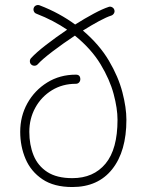

<svg xmlns="http://www.w3.org/2000/svg" viewBox="-20 -731 577 761"><path d="M266.6 10.3Q193.8 10.3 148.2 -20.5Q102.5 -51.3 81.3 -101.1Q60.1 -150.9 60.1 -208.5Q60.1 -270.5 88.6 -321.8Q117.2 -373 167.2 -404.1Q217.3 -435.1 280.8 -435.1Q298.3 -435.1 298.3 -417Q298.3 -409.7 293.5 -404.3Q288.6 -398.9 280.8 -398.9Q227.5 -398.9 185.8 -373.3Q144 -347.7 120.1 -304.4Q96.2 -261.2 96.2 -208.5Q96.2 -157.2 113 -115.5Q129.9 -73.7 167.5 -49.3Q205.1 -24.9 266.6 -24.9Q350.6 -24.9 398.2 -82.3Q445.8 -139.6 445.8 -256.3Q445.8 -300.8 430.4 -358.4Q415 -416 378.4 -476.6Q341.8 -537.1 276.9 -589.8Q230.5 -559.1 189 -527.6Q147.5 -496.1 129.4 -476.1Q124.5 -470.7 116.9 -470.5Q109.4 -470.2 104 -475.1Q98.6 -480 98.4 -487.5Q98.1 -495.1 103 -500.5Q123 -522.5 162.1 -552.7Q201.2 -583 246.1 -613.3Q219.7 -631.3 189.5 -647.2Q159.2 -663.1 124 -676.8Q117.2 -679.2 114.3 -686Q111.3 -692.9 113.8 -699.7Q116.2 -706.5 123 -709.5Q129.9 -712.4 136.7 -710Q177.7 -694.3 212.9 -675Q248 -655.8 277.8 -633.8Q316.4 -658.2 351.6 -677Q386.7 -695.8 410.6 -703.6Q417.5 -706.1 424.3 -702.4Q431.2 -698.7 433.1 -691.9Q435.5 -685.1 431.9 -678.5Q428.2 -671.9 421.4 -669.4Q402.8 -663.6 372.8 -647.5Q342.8 -631.3 308.6 -609.9Q374 -554.2 411.6 -490.5Q449.2 -426.8 465.1 -365.5Q481 -304.2 481 -256.3Q481 -131.3 424.8 -60.5Q368.7 10.3 266.6 10.3Z"/></svg>

Font: Mikhak-DS2-FD ExtraLight
Style: Regular
Weight: 200
Designer: Amin Abedi
Version: Version 3.2